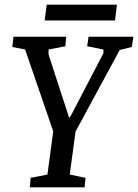

<svg xmlns="http://www.w3.org/2000/svg" viewBox="-20 -806 594 826"><path d="M108 0 112 -41 184 -55 209 -241 88 -593 33 -604 38 -648H265L261 -607L189 -593V-571L277 -301H281L425 -577V-593L355 -607L361 -648H554L547 -604L495 -591L305 -240L280 -55L348 -41L344 0ZM172 -718 181 -786H483L475 -718Z"/></svg>

Font: Faustina Medium
Style: Italic
Weight: 500
Italic angle: -8°
Designer: Alfonso Garcia
Foundry: http://www.omnibus-type.com
Version: Version 1.200